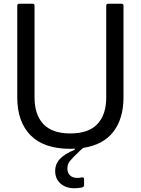

<svg xmlns="http://www.w3.org/2000/svg" viewBox="-20 -783 751 1023"><path d="M628 -763Q638 -763 638 -753V-264Q638 -151 584 -81Q530 -11 423 5L403 23Q366 58 352.5 75Q339 92 339 115Q339 138 353 151.5Q367 165 392 165Q402 165 417 162H419Q428 162 428 171V204Q428 213 416 216Q396 220 377 220Q331 220 302.5 195Q274 170 274 128Q274 91 299 64Q324 37 378 15V9Q371 10 355 10Q214 10 143 -62Q72 -134 72 -264V-753Q72 -763 82 -763H154Q164 -763 164 -753V-264Q164 -172 211 -122Q258 -72 355 -72Q452 -72 499 -122Q546 -172 546 -264V-753Q546 -763 556 -763Z"/></svg>

Font: Open Sauce Two
Style: Regular
Weight: 400
Designer: Alfredo Marco Pradil
Foundry: Creative Sauce Fz LLC
Version: Version 1.477